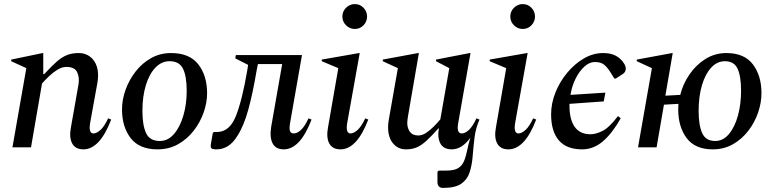

<svg xmlns="http://www.w3.org/2000/svg" viewBox="-20 -722 3797 941"><path d="M41 0 109 -388 35 -422V-430L189 -462H192V-359H197Q232 -397 257.5 -419.5Q283 -442 308 -452Q333 -462 365 -462Q415 -462 442 -422Q469 -382 457 -314L422 -121Q413 -68 438 -68Q454 -68 473 -85.5Q492 -103 510 -142L525 -136Q496 -61 462 -25.5Q428 10 389 10Q349 10 333.5 -19.5Q318 -49 328 -100L365 -310Q370 -343 358 -368.5Q346 -394 305 -394Q284 -394 262.5 -381Q241 -368 221 -349Q201 -330 186 -313L132 0Z M752 10Q663 10 620.5 -45Q578 -100 578 -186Q578 -234 595.5 -282.5Q613 -331 645 -372Q677 -413 721 -437.5Q765 -462 818 -462Q909 -462 952 -406.5Q995 -351 995 -265Q995 -219 978 -170.5Q961 -122 929 -81Q897 -40 852.5 -15Q808 10 752 10ZM763 -31Q803 -31 832.5 -65Q862 -99 878.5 -155Q895 -211 895 -277Q895 -348 877 -385Q859 -422 811 -422Q772 -422 742 -391Q712 -360 695 -305Q678 -250 678 -178Q678 -108 696 -69.5Q714 -31 763 -31Z M1371 10Q1331 10 1316 -19.5Q1301 -49 1309 -100L1363 -408H1244L1238 -378Q1219 -265 1197 -185Q1175 -105 1144 -57Q1104 10 1041 10Q1020 10 1015.5 4Q1011 -2 1014 -19L1023 -70L1028 -75H1043Q1105 -75 1136 -153Q1167 -231 1192 -378L1196 -404L1133 -436L1136 -452H1460L1402 -121Q1397 -93 1401 -80.5Q1405 -68 1420 -68Q1437 -68 1455.5 -85.5Q1474 -103 1492 -142L1507 -136Q1478 -61 1444 -25.5Q1410 10 1371 10Z M1719 -580Q1694 -580 1676 -598Q1658 -616 1658 -641Q1658 -666 1676 -684Q1694 -702 1719 -702Q1744 -702 1761.5 -684Q1779 -666 1779 -641Q1779 -616 1761.5 -598Q1744 -580 1719 -580ZM1649 10Q1609 10 1593.5 -19.5Q1578 -49 1588 -100L1638 -388L1557 -422V-430L1740 -462H1743L1682 -121Q1673 -68 1698 -68Q1714 -68 1733 -85.5Q1752 -103 1770 -142L1785 -136Q1756 -61 1722 -25.5Q1688 10 1649 10Z M1969 10Q1931 10 1906.5 -19Q1882 -48 1882 -99Q1882 -108 1883 -118Q1884 -128 1886 -138L1930 -388L1856 -422V-430L2029 -462H2033L1980 -155Q1976 -131 1976 -120Q1976 -94 1989 -76Q2002 -58 2030 -58Q2049 -58 2068 -70.5Q2087 -83 2105.5 -101.5Q2124 -120 2138 -137L2182 -388L2117 -422V-430L2282 -462H2286L2226 -121Q2216 -68 2243 -68Q2260 -68 2278.5 -85.5Q2297 -103 2315 -142L2330 -136Q2311 -93 2305.5 -46.5Q2300 0 2296.5 44Q2293 88 2281.5 123Q2270 158 2240.5 178.5Q2211 199 2152 199Q2124 199 2124 170V120L2131 114H2168Q2205 114 2224.5 102.5Q2244 91 2253.5 69Q2263 47 2269 17.5Q2275 -12 2285 -47Q2244 10 2194 10Q2154 10 2138.5 -18.5Q2123 -47 2131 -93H2129Q2096 -56 2071 -33Q2046 -10 2023 0Q2000 10 1969 10Z M2542 -580Q2517 -580 2499 -598Q2481 -616 2481 -641Q2481 -666 2499 -684Q2517 -702 2542 -702Q2567 -702 2584.5 -684Q2602 -666 2602 -641Q2602 -616 2584.5 -598Q2567 -580 2542 -580ZM2472 10Q2432 10 2416.5 -19.5Q2401 -49 2411 -100L2461 -388L2380 -422V-430L2563 -462H2566L2505 -121Q2496 -68 2521 -68Q2537 -68 2556 -85.5Q2575 -103 2593 -142L2608 -136Q2579 -61 2545 -25.5Q2511 10 2472 10Z M2833 10Q2757 10 2719 -34Q2681 -78 2681 -162Q2681 -215 2702 -268Q2723 -321 2759.5 -365Q2796 -409 2841.5 -435.5Q2887 -462 2936 -462Q2974 -462 2998.5 -448.5Q3023 -435 3037 -413Q3043 -404 3045 -398Q3047 -392 3047 -385Q3047 -378 3043.5 -371Q3040 -364 3032 -359L2998 -337H2991L2971 -369Q2955 -394 2939.5 -406Q2924 -418 2895 -418Q2869 -418 2844.5 -396Q2820 -374 2801.5 -337.5Q2783 -301 2776 -257L2947 -268L2939 -225L2771 -213Q2771 -209 2771 -204Q2771 -137 2796.5 -100.5Q2822 -64 2874 -64Q2900 -64 2932.5 -80Q2965 -96 3008 -152H3011L3022 -142Q2981 -69 2935 -29.5Q2889 10 2833 10Z M3107 0 3175 -388 3101 -422V-430L3274 -462H3277L3241 -253L3314 -257Q3327 -310 3359 -357Q3391 -404 3437.5 -433Q3484 -462 3540 -462Q3628 -462 3670 -406.5Q3712 -351 3712 -265Q3712 -219 3695.5 -170.5Q3679 -122 3647.5 -81Q3616 -40 3572 -15Q3528 10 3473 10Q3387 10 3345.5 -45Q3304 -100 3304 -186Q3304 -199 3305 -213L3234 -209L3198 0ZM3485 -31Q3524 -31 3552.5 -65Q3581 -99 3596.5 -155Q3612 -211 3612 -277Q3612 -348 3595 -385Q3578 -422 3533 -422Q3495 -422 3466 -391Q3437 -360 3420.5 -305Q3404 -250 3404 -178Q3404 -108 3421.5 -69.5Q3439 -31 3485 -31Z"/></svg>

Font: Spectral Medium
Style: Italic
Weight: 500
Italic angle: -10°
Designer: Jean-Baptiste Levee
Foundry: Production Type
Version: Version 2.001